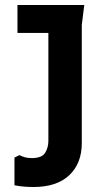

<svg xmlns="http://www.w3.org/2000/svg" viewBox="-20 -530 445 770"><path d="M58 92Q67 97 79 100.5Q91 104 107 104Q148 104 161 83Q174 62 174 35V-398H50V-510H318L308 -430V44Q308 125 258 172.5Q208 220 114 220Q97 220 77.5 218.5Q58 217 38 213V102Z"/></svg>

Font: AR One Sans
Style: Bold
Weight: 700
Designer: Niteesh Yadav
Foundry: Niteesh Yadav
Version: Version 1.001;gftools[0.9.33]